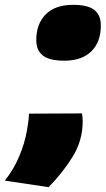

<svg xmlns="http://www.w3.org/2000/svg" viewBox="-94 -581 440 794"><path d="M26 -111 245 -112Q248 -97 248 -80Q248 0 206.5 67Q165 134 107 193L-74 166Q-37 119 -14.5 65.5Q8 12 17 -39Q20 -54 22.5 -72.5Q25 -91 26 -111ZM56 -415Q56 -482 95 -521.5Q134 -561 209 -561Q270 -561 296.5 -539.5Q323 -518 323 -476Q323 -407 283.5 -368.5Q244 -330 172 -330Q110 -330 83 -351.5Q56 -373 56 -415Z"/></svg>

Font: Georama Expanded Black
Style: Italic
Weight: 900
Width: 7
Italic angle: -9°
Designer: Jean-Baptiste Levee
Foundry: Production Type
Version: Version 1.000